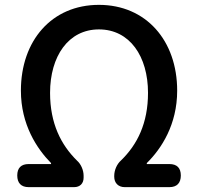

<svg xmlns="http://www.w3.org/2000/svg" viewBox="-20 -770 815 790"><path d="M187 0H285C309 0 324 -15 324 -39V-47C324 -70 313 -95 297 -109C231 -174 186 -262 186 -388C186 -538 261 -649 387 -649C514 -649 589 -538 589 -388C589 -263 545 -175 478 -110C461 -95 450 -70 450 -46V-43C450 -17 467 0 493 0H587H677C708 0 724 -17 724 -48C724 -79 708 -95 677 -95H584V-99C644 -158 709 -257 709 -397C709 -603 581 -750 387 -750C193 -750 66 -603 66 -397C66 -257 132 -158 190 -99V-95H98C67 -95 51 -79 51 -48C51 -17 67 0 98 0Z"/></svg>

Font: GenSenRounded2 TW M
Style: Regular
Weight: 500
Version: Version 2.100;PS 2.1;hotconv 16.6.51;makeotf.lib2.5.65220 DE